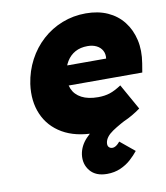

<svg xmlns="http://www.w3.org/2000/svg" viewBox="-84 -614 771 891"><g transform="rotate(-10 301.5 -168.5)"><path d="M349 207Q296 207 269.5 175Q243 143 249 98Q255 58 285 26Q315 -6 366 -35.5Q417 -65 485 -95L507 -40Q446 -10 411.5 13.5Q377 37 373 64Q371 78 377.5 85Q384 92 394 92Q403 92 411.5 86.5Q420 81 430 69L498 125Q483 144 462 163Q441 182 412.5 194.5Q384 207 349 207ZM326 10Q235 10 174 -25.5Q113 -61 86 -123.5Q59 -186 70 -266Q79 -326 106 -377Q133 -428 174.5 -465.5Q216 -503 268.5 -523.5Q321 -544 380 -544Q438 -544 482.5 -524Q527 -504 556 -467Q585 -430 596.5 -380Q608 -330 598 -270L591 -228H171L161 -321H455L434 -301L437 -320Q440 -342 431 -358.5Q422 -375 404 -384Q386 -393 362 -393Q328 -393 303.5 -379.5Q279 -366 263.5 -341Q248 -316 243 -281Q237 -241 249.5 -212Q262 -183 292.5 -167Q323 -151 370 -151Q401 -151 425.5 -159Q450 -167 480 -187L548 -66Q509 -38 471.5 -21.5Q434 -5 398 2.5Q362 10 326 10Z"/></g></svg>

Font: Lexend ExtBd
Style: Italic
Weight: 800
Italic angle: -8.13011°
Designer: Bonnie Shaver-Troup, Thomas Jockin
Foundry: Lexend
Version: Version 1.007